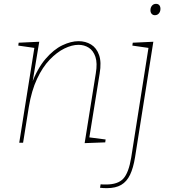

<svg xmlns="http://www.w3.org/2000/svg" viewBox="-20 -742 883 998"><path d="M420 2 478 -361Q487 -414 476 -446.5Q465 -479 441.5 -494Q418 -509 388 -509Q354 -509 315 -490Q276 -471 238.5 -432Q201 -393 172.5 -332Q144 -271 130 -187L100 0H80L160 -502L166 -492L75 -505L77 -520L184 -525L147 -302L142 -301Q174 -386 216.5 -435.5Q259 -485 304 -506.5Q349 -528 388 -528Q425 -528 453.5 -510.5Q482 -493 495 -456Q508 -419 498 -360L443 -19L436 -29L529 -17L527 -2ZM500 234 503 216Q511 217 518 217Q525 217 531 217Q593 217 621 186.5Q649 156 662 77L753 -501L759 -492L668 -505L670 -520L777 -525L682 75Q673 131 656 166.5Q639 202 610 219Q581 236 535 236Q525 236 517 235.5Q509 235 500 234ZM785 -663Q775 -663 768.5 -670Q762 -677 762 -689Q762 -703 770 -712.5Q778 -722 791 -722Q802 -722 808 -715Q814 -708 814 -696Q814 -682 806 -672.5Q798 -663 785 -663Z"/></svg>

Font: Bitter Thin Thin
Style: Italic
Weight: 250
Italic angle: -9°
Version: Version 2.002